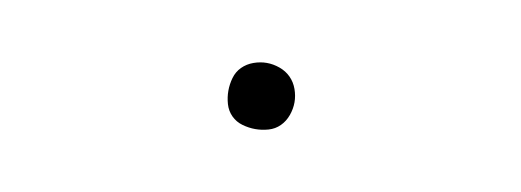

<svg xmlns="http://www.w3.org/2000/svg" viewBox="-26 -442 551 203"><g transform="rotate(10 250.0 -340.5)"><path d="M250 -305Q243 -305 236 -307Q229 -309 224 -314Q219 -319 217 -326Q215 -333 215 -340Q215 -347 217 -354Q219 -361 224 -366Q229 -371 236 -373.5Q243 -376 250 -376Q257 -376 264 -373.5Q271 -371 276 -366Q281 -361 283.5 -354Q286 -347 286 -340Q286 -333 283.5 -326Q281 -319 276 -314Q271 -309 264 -307Q257 -305 250 -305Z"/></g></svg>

Font: Iosevka SS18 Thin
Style: Regular
Weight: 100
Monospace: yes
Designer: Belleve Invis
Foundry: Belleve Invis
Version: Version 25.1.1; ttfautohint (v1.8.4)